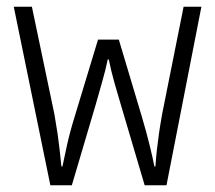

<svg xmlns="http://www.w3.org/2000/svg" viewBox="-20 -552 640 572"><path d="M130 0 21 -532H75L142 -212Q148 -178 151.5 -154Q155 -130 157.5 -107Q160 -84 163 -56H166Q171 -80 179.5 -119Q188 -158 202 -203L272 -434H334L403 -203Q416 -159 425.5 -120.5Q435 -82 440 -56H443Q445 -84 447.5 -106.5Q450 -129 453.5 -153.5Q457 -178 463 -212L527 -532H580L476 0H411L340 -240Q330 -273 320.5 -307Q311 -341 304 -375H301Q294 -341 284 -307Q274 -273 265 -240L194 0Z"/></svg>

Font: Noto Sans Mono Light
Style: Regular
Weight: 300
Designer: Monotype Design Team
Foundry: Monotype Imaging Inc.
Version: Version 2.014; ttfautohint (v1.8.4.7-5d5b)